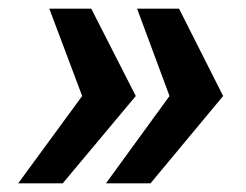

<svg xmlns="http://www.w3.org/2000/svg" viewBox="-20 -547 568 444"><path d="M394 -527 496 -325 328 -123H225L372 -325L297 -527ZM191 -527 294 -325 125 -123H22L170 -325L94 -527Z"/></svg>

Font: Archivo SemiCondensed
Style: Bold Italic
Weight: 700
Width: 4
Italic angle: -10°
Designer: Hector Gatti
Foundry: Omnibus-Type
Version: Version 2.001